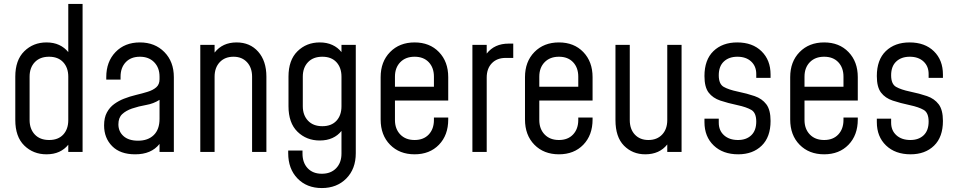

<svg xmlns="http://www.w3.org/2000/svg" viewBox="-20 -770 4843 973"><path d="M215.5 12Q148.5 12 103 -32.5Q57.5 -77 57.5 -162V-381.5Q57.5 -465.5 103 -510.2Q148.5 -555 215.5 -555Q252 -555 279.5 -542.2Q307 -529.5 326 -506V-750H398.5V0H326V-36.5Q307 -13 279.5 -0.5Q252 12 215.5 12ZM229 -60.5Q275 -60.5 300.5 -88Q326 -115.5 326 -161.5V-381.5Q326 -427 300.2 -454.8Q274.5 -482.5 228.5 -482.5Q182.5 -482.5 156.2 -454.8Q130 -427 130 -381.5V-162Q130 -116.5 156.2 -88.5Q182.5 -60.5 229 -60.5Z M664.5 12Q589.5 12 548.5 -29.2Q507.5 -70.5 507.5 -134.5Q507.5 -174 521.8 -200.2Q536 -226.5 559 -243Q582 -259.5 607.5 -269.5Q638 -281.5 669.8 -289Q701.5 -296.5 728.2 -304.8Q755 -313 771.8 -327.5Q788.5 -342 788.5 -368.5V-381.5Q788.5 -427 761.2 -454.8Q734 -482.5 689 -482.5Q643.5 -482.5 617.2 -454.8Q591 -427 591 -381.5V-366.5H518.5V-379Q518.5 -457.5 565.5 -506.2Q612.5 -555 689 -555Q765 -555 813 -506.2Q861 -457.5 861 -379V0H788.5V-40.5Q746.5 12.5 664.5 12ZM679.5 -57Q730 -57 759.2 -85.5Q788.5 -114 788.5 -168V-264Q758 -244.5 720.5 -238Q683 -231.5 649 -220Q618.5 -209.5 599.2 -191.5Q580 -173.5 580 -140Q580 -103.5 606 -80.2Q632 -57 679.5 -57Z M995 0V-542.5H1067.5V-503.5Q1107.5 -555 1179 -555Q1247 -555 1288.5 -508Q1330 -461 1330 -381.5V0H1257.5V-381.5Q1257.5 -427 1231.8 -454.8Q1206 -482.5 1163.5 -482.5Q1119.5 -482.5 1093.5 -454.8Q1067.5 -427 1067.5 -381.5V0Z M1611 183Q1534.5 183 1487.5 134.2Q1440.5 85.5 1440.5 6V-7H1513V8.5Q1513 54.5 1539.2 82.5Q1565.5 110.5 1611 110.5Q1656.5 110.5 1683.5 82.5Q1710.5 54.5 1710.5 8.5V-106.5Q1692 -83 1664.2 -70.5Q1636.5 -58 1600.5 -58Q1533 -58 1487.5 -102.5Q1442 -147 1442 -232V-381.5Q1442 -465.5 1487.5 -510.2Q1533 -555 1600.5 -555Q1636.5 -555 1664.2 -542.2Q1692 -529.5 1710.5 -506V-542.5H1783V6.5Q1783 86 1735 134.5Q1687 183 1611 183ZM1613.5 -130.5Q1659.5 -130.5 1685 -158Q1710.5 -185.5 1710.5 -231.5V-381.5Q1710.5 -427 1685 -454.8Q1659.5 -482.5 1613.5 -482.5Q1567 -482.5 1540.8 -454.8Q1514.5 -427 1514.5 -381.5V-232Q1514.5 -186.5 1540.8 -158.5Q1567 -130.5 1613.5 -130.5Z M2081 12Q2004.5 12 1956.8 -36.5Q1909 -85 1909 -164.5V-379Q1909 -457.5 1956.8 -506.2Q2004.5 -555 2081 -555Q2157.5 -555 2204.5 -506.2Q2251.5 -457.5 2251.5 -379V-260.5H1981.5V-162Q1981.5 -116.5 2008.5 -88.5Q2035.5 -60.5 2081 -60.5Q2126.5 -60.5 2152.8 -88.5Q2179 -116.5 2179 -162V-174.5H2251.5V-164.5Q2251.5 -85 2204.5 -36.5Q2157.5 12 2081 12ZM2081 -482.5Q2035.5 -482.5 2008.5 -454.8Q1981.5 -427 1981.5 -381.5V-330.5H2179V-381.5Q2179 -427 2152.8 -454.8Q2126.5 -482.5 2081 -482.5Z M2374 0V-542.5H2446.5V-498.5Q2486 -549 2557.5 -549H2581V-476.5H2542.5Q2498.5 -476.5 2472.5 -449.5Q2446.5 -422.5 2446.5 -377V0Z M2812.5 12Q2736 12 2688.2 -36.5Q2640.5 -85 2640.5 -164.5V-379Q2640.5 -457.5 2688.2 -506.2Q2736 -555 2812.5 -555Q2889 -555 2936 -506.2Q2983 -457.5 2983 -379V-260.5H2713V-162Q2713 -116.5 2740 -88.5Q2767 -60.5 2812.5 -60.5Q2858 -60.5 2884.2 -88.5Q2910.5 -116.5 2910.5 -162V-174.5H2983V-164.5Q2983 -85 2936 -36.5Q2889 12 2812.5 12ZM2812.5 -482.5Q2767 -482.5 2740 -454.8Q2713 -427 2713 -381.5V-330.5H2910.5V-381.5Q2910.5 -427 2884.2 -454.8Q2858 -482.5 2812.5 -482.5Z M3250 12Q3185.5 12 3142.2 -31.8Q3099 -75.5 3099 -161.5V-542.5H3171.5V-161.5Q3171.5 -115.5 3197.2 -88Q3223 -60.5 3266 -60.5Q3309.5 -60.5 3335.5 -88Q3361.5 -115.5 3361.5 -161.5V-542.5H3434V0H3361.5V-38Q3322 12 3250 12Z M3721 12Q3643.5 12 3596.8 -32.8Q3550 -77.5 3550 -151V-168.5H3622.5V-148Q3622.5 -108.5 3649.2 -84.5Q3676 -60.5 3720 -60.5Q3762 -60.5 3787.2 -84.5Q3812.5 -108.5 3812.5 -154Q3812.5 -198.5 3787.5 -213Q3762.5 -227.5 3718 -237Q3668.5 -247.5 3630.5 -260.2Q3592.5 -273 3571.2 -300.8Q3550 -328.5 3550 -384.5Q3550 -467 3595.5 -511Q3641 -555 3716 -555Q3793.5 -555 3839.2 -510.2Q3885 -465.5 3885 -392.5V-375.5H3812.5V-395Q3812.5 -434.5 3786.5 -458.5Q3760.5 -482.5 3717 -482.5Q3674 -482.5 3648.2 -458.2Q3622.5 -434 3622.5 -388.5Q3622.5 -344 3647.5 -329.8Q3672.5 -315.5 3718 -306Q3766.5 -296 3804.2 -283Q3842 -270 3863.5 -241.5Q3885 -213 3885 -157Q3885 -75.5 3840 -31.8Q3795 12 3721 12Z M4156.5 12Q4080 12 4032.2 -36.5Q3984.5 -85 3984.5 -164.5V-379Q3984.5 -457.5 4032.2 -506.2Q4080 -555 4156.5 -555Q4233 -555 4280 -506.2Q4327 -457.5 4327 -379V-260.5H4057V-162Q4057 -116.5 4084 -88.5Q4111 -60.5 4156.5 -60.5Q4202 -60.5 4228.2 -88.5Q4254.5 -116.5 4254.5 -162V-174.5H4327V-164.5Q4327 -85 4280 -36.5Q4233 12 4156.5 12ZM4156.5 -482.5Q4111 -482.5 4084 -454.8Q4057 -427 4057 -381.5V-330.5H4254.5V-381.5Q4254.5 -427 4228.2 -454.8Q4202 -482.5 4156.5 -482.5Z M4594.5 12Q4517 12 4470.2 -32.8Q4423.5 -77.5 4423.5 -151V-168.5H4496V-148Q4496 -108.5 4522.8 -84.5Q4549.5 -60.5 4593.5 -60.5Q4635.5 -60.5 4660.8 -84.5Q4686 -108.5 4686 -154Q4686 -198.5 4661 -213Q4636 -227.5 4591.5 -237Q4542 -247.5 4504 -260.2Q4466 -273 4444.8 -300.8Q4423.5 -328.5 4423.5 -384.5Q4423.5 -467 4469 -511Q4514.5 -555 4589.5 -555Q4667 -555 4712.8 -510.2Q4758.5 -465.5 4758.5 -392.5V-375.5H4686V-395Q4686 -434.5 4660 -458.5Q4634 -482.5 4590.5 -482.5Q4547.5 -482.5 4521.8 -458.2Q4496 -434 4496 -388.5Q4496 -344 4521 -329.8Q4546 -315.5 4591.5 -306Q4640 -296 4677.8 -283Q4715.5 -270 4737 -241.5Q4758.5 -213 4758.5 -157Q4758.5 -75.5 4713.5 -31.8Q4668.5 12 4594.5 12Z"/></svg>

Font: Mohave
Style: Regular
Weight: 400
Designer: Gumpita Rahayu
Foundry: Tokotype
Version: Version 2.003; ttfautohint (v1.8.3)